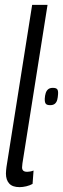

<svg xmlns="http://www.w3.org/2000/svg" viewBox="-20 -760 259 790"><path d="M164.2 -354.5Q164.9 -366.9 168 -376.7Q171 -386.6 177.9 -392.5Q184.8 -398.5 197.6 -398.5Q211.3 -398.5 215.7 -392.4Q220.1 -386.2 218.8 -371.6Q218.1 -359.5 215.5 -349.5Q213 -339.5 206.1 -333.4Q199.2 -327.3 186.4 -327.3Q172.4 -327.3 168 -333.6Q163.6 -339.9 164.2 -354.5ZM112.3 -740H175.6L76.2 -112.3Q73.8 -97.6 72.3 -87.8Q70.8 -77.9 70.8 -71.2Q70.8 -65.5 72.8 -61.5Q74.8 -57.5 79.4 -55.3Q84 -53.1 91.8 -53.1Q96.6 -53.1 103.2 -54.2Q109.9 -55.2 118.1 -58.3L114 -3.3Q103.1 2.9 88.2 6.5Q73.3 10 60.6 10Q31.5 10 18 -4.8Q4.4 -19.6 4.4 -46Q4.4 -52 5.1 -59.1Q5.7 -66.1 6.7 -73.1Z"/></svg>

Font: Georama ExtraCondensed Thin
Style: Italic
Weight: 100
Width: 2
Italic angle: -9°
Designer: Jean-Baptiste Levee
Foundry: Production Type
Version: Version 1.001